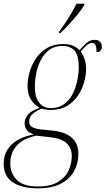

<svg xmlns="http://www.w3.org/2000/svg" viewBox="-65 -786 575 1046"><path d="M140 240Q54 240 4.5 207Q-45 174 -45 106Q-45 60 -22.5 26.5Q0 -7 37 -26.5Q74 -46 119 -53Q91 -63 80 -79Q69 -95 69 -115Q69 -137 85 -159Q101 -181 151 -199Q122 -214 103.5 -243.5Q85 -273 85 -318Q85 -353 96 -392.5Q107 -432 130.5 -467Q154 -502 190.5 -524Q227 -546 279 -546Q309 -546 331 -537.5Q353 -529 368 -512Q391 -539 409 -554Q427 -569 452 -569Q470 -569 480 -558.5Q490 -548 490 -532Q490 -519 483 -510.5Q476 -502 461 -502Q461 -552 438 -552Q422 -552 408 -540Q394 -528 375 -506Q385 -492 394.5 -467.5Q404 -443 404 -410Q404 -379 394 -341Q384 -303 361.5 -268Q339 -233 302 -210Q265 -187 210 -187Q197 -187 182.5 -189.5Q168 -192 161 -194Q126 -179 110 -162.5Q94 -146 94 -124Q94 -103 110 -94Q126 -85 156 -81L226 -74Q362 -58 362 53Q362 102 339.5 144.5Q317 187 268.5 213.5Q220 240 140 240ZM211 -197Q255 -197 285 -219.5Q315 -242 332 -276.5Q349 -311 356.5 -349Q364 -387 364 -419Q364 -488 339.5 -512Q315 -536 276 -536Q233 -536 204 -514.5Q175 -493 157.5 -459Q140 -425 132.5 -386.5Q125 -348 125 -315Q125 -256 148.5 -226.5Q172 -197 211 -197ZM142 230Q209 230 249.5 206Q290 182 308 144Q326 106 326 64Q326 20 298 -5.5Q270 -31 220 -37L133 -47Q61 -32 26 7.5Q-9 47 -9 105Q-9 158 26.5 194Q62 230 142 230ZM257 -614Q282 -646 307 -686Q332 -726 352 -766H395L394 -758Q381 -736 359 -709Q337 -682 312 -654.5Q287 -627 264 -606H256Z"/></svg>

Font: Noto Serif Display SemiCondensed ExtraLight
Style: Italic
Weight: 200
Width: 4
Italic angle: -12°
Designer: Monotype Design Team
Foundry: Monotype Imaging Inc.
Version: Version 2.009